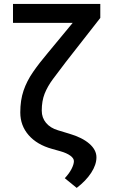

<svg xmlns="http://www.w3.org/2000/svg" viewBox="-20 -747 573 956"><path d="M44.7 -727.3H479.4V-657.7L307.5 -437.9Q270.2 -389.2 243.4 -353Q216.6 -316.8 202.2 -280.5Q187.9 -244.3 187.9 -196Q187.9 -160.9 209.2 -135.3Q230.5 -109.7 268.5 -98.4L324.9 -81.3Q389.2 -62.5 424.7 -31.6Q460.2 -0.7 460.2 36.2Q460.2 73.2 434.1 113.3Q408 153.4 361.9 188.6L302.6 140.3Q324.6 116.8 336.1 94.3Q347.7 71.7 348 55.8Q348.4 41.5 330.3 28.2Q312.1 14.9 280.5 6L239 -5.7Q164.4 -26.3 122.7 -74Q81 -121.8 81 -187.1Q81 -248.2 97.3 -296Q113.6 -343.8 144.7 -388.7Q175.8 -433.6 219.1 -484.7L342 -633.2H44.7Z"/></svg>

Font: Inter Zeller Medium
Style: Regular
Weight: 500
Designer: Rasmus Andersson; Joe Bland
Foundry: zeller
Version: Version 3.015;git-dec3a8cb1